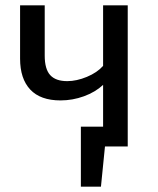

<svg xmlns="http://www.w3.org/2000/svg" viewBox="-20 -547 589 717"><path d="M457 -527V0H372L357 150H282V-74H365V-230Q336 -203 293.5 -187.5Q251 -172 206 -172Q131 -172 93 -212.5Q55 -253 55 -328V-527H147V-339Q147 -289 167.5 -266.5Q188 -244 231 -244Q266 -244 304.5 -260Q343 -276 365 -301V-527Z"/></svg>

Font: FiraGO
Style: Regular
Weight: 400
Designer: bBox Type
Foundry: bBox Type GmbH
Version: Version 1.001;April 20, 2020;FontCreator 12.0.0.2555 64-bit